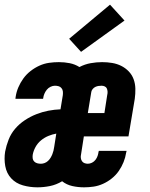

<svg xmlns="http://www.w3.org/2000/svg" viewBox="-21 -794 641 822"><path d="M139 8Q107 8 77 -0.5Q47 -9 27 -30.5Q7 -52 1.5 -83Q-4 -114 1 -145Q6 -171 16 -196.5Q26 -222 44 -243Q62 -264 85.5 -279.5Q109 -295 134.5 -305Q160 -315 186 -320Q212 -325 238 -326L248 -387Q249 -396 248 -403.5Q247 -411 242 -417Q237 -423 229.5 -425Q222 -427 214 -427Q205 -427 195.5 -422.5Q186 -418 179.5 -410Q173 -402 169 -392.5Q165 -383 164 -374Q164 -373 164 -372.5Q164 -372 163 -371H45Q45 -373 45.5 -375Q46 -377 46 -379Q49 -400 57.5 -420Q66 -440 79 -458Q92 -476 110 -490Q128 -504 148 -513Q168 -522 189 -525Q210 -528 231 -528Q255 -528 277.5 -523.5Q300 -519 319 -507Q342 -519 367 -523.5Q392 -528 416 -528Q438 -528 459 -524.5Q480 -521 498 -512Q516 -503 530 -488.5Q544 -474 551 -455Q558 -436 558.5 -414.5Q559 -393 556 -371L529 -210H338L326 -133Q324 -125 325 -117.5Q326 -110 330 -104Q334 -98 341 -95.5Q348 -93 355 -93Q364 -93 373 -97.5Q382 -102 388 -110Q394 -118 397 -127Q400 -136 401 -145Q402 -146 402 -146.5Q402 -147 402 -148H521Q520 -146 520 -144Q520 -142 519 -140Q516 -120 508 -100Q500 -80 487.5 -62Q475 -44 457.5 -30Q440 -16 420 -7Q400 2 379.5 5Q359 8 339 8Q313 8 288.5 2.5Q264 -3 245 -18Q220 -3 193 2.5Q166 8 139 8Q139 8 139 8Q139 8 139 8ZM426 -310 438 -387Q440 -395 439.5 -402Q439 -409 436.5 -415Q434 -421 427.5 -424Q421 -427 414 -427Q407 -427 400.5 -426Q394 -425 387.5 -422Q381 -419 376 -413Q371 -407 370 -401L355 -310ZM154 -93Q162 -93 170 -96Q178 -99 184.5 -105Q191 -111 195.5 -118.5Q200 -126 203 -133.5Q206 -141 208 -149Q210 -157 211 -165L220 -222Q203 -219 186 -212Q169 -205 154.5 -193Q140 -181 131 -164.5Q122 -148 119 -131Q118 -123 119 -115.5Q120 -108 125.5 -102.5Q131 -97 138.5 -95Q146 -93 154 -93ZM326 -572 275 -628 450 -774 512 -706Z"/></svg>

Font: Iosevka SS04 Extended Oblique
Style: Bold
Weight: 700
Width: 7
Italic angle: -9°
Monospace: yes
Designer: Belleve Invis
Foundry: Belleve Invis
Version: Version 19.0.0; ttfautohint (v1.8.4)